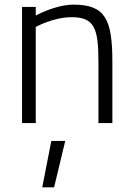

<svg xmlns="http://www.w3.org/2000/svg" viewBox="-20 -530 573 827"><path d="M134 -414C134 -414 210 -456 288 -456C388 -456 404 -407 404 -260V0H464V-263C464 -446 434 -510 297 -510C218 -510 134 -463 134 -463V-500H75V0H134ZM213 277 261 77H201L162 277Z"/></svg>

Font: RazerF5 Light
Style: Regular
Weight: 300
Foundry: Razer Inc.
Version: Version 2